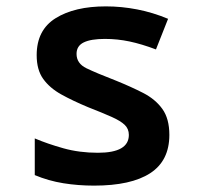

<svg xmlns="http://www.w3.org/2000/svg" viewBox="-20 -572 640 602"><path d="M275 10Q225 10 178.5 2.5Q132 -5 89 -23V-138Q129 -121 179 -107Q229 -93 287 -93Q384 -93 384 -149Q384 -168 371 -180.5Q358 -193 330 -205.5Q302 -218 256 -236Q208 -256 172 -276Q136 -296 115.5 -324.5Q95 -353 95 -399Q95 -478 154.5 -515Q214 -552 312 -552Q361 -552 410 -542.5Q459 -533 507 -513L469 -417Q424 -434 386 -442Q348 -450 309 -450Q265 -450 242.5 -439Q220 -428 220 -403Q220 -373 251 -358Q282 -343 344 -319Q391 -300 429 -280.5Q467 -261 489 -230.5Q511 -200 511 -149Q511 -68 451 -29Q391 10 275 10Z"/></svg>

Font: Noto Sans Mono SemiBold
Style: Regular
Weight: 600
Designer: Monotype Design Team
Foundry: Monotype Imaging Inc.
Version: Version 2.014; ttfautohint (v1.8.4.7-5d5b)